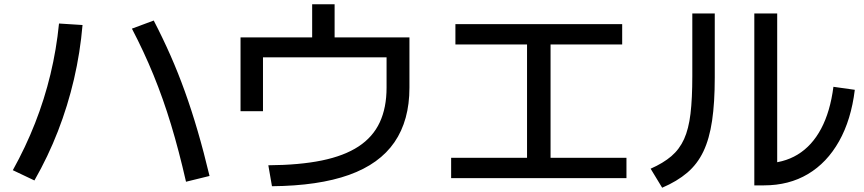

<svg xmlns="http://www.w3.org/2000/svg" viewBox="-20 -833 4040 898"><path d="M850 17Q817 -128 780 -250Q743 -372 698 -482Q653 -592 597 -699L699 -737Q741 -656 777 -574.5Q813 -493 844.5 -405.5Q876 -318 904.5 -220.5Q933 -123 960 -10ZM40 -37Q100 -145 144 -257Q188 -369 216 -485.5Q244 -602 256 -723L366 -716Q355 -587 326 -462.5Q297 -338 251 -219.5Q205 -101 141 11Z M1235 -60Q1381 -61 1485.5 -82.5Q1590 -104 1657 -148Q1724 -192 1756 -260.5Q1788 -329 1788 -423V-565H1210V-313H1105V-658H1440V-813H1545V-658H1895V-423Q1895 -270 1825 -168Q1755 -66 1612.5 -15Q1470 36 1252 38Z M2090 0V-95H2445V-625H2110V-720H2890V-625H2555V-95H2910V0Z M3508 34V-770H3615V-14L3553 -69Q3643 -69 3710.5 -110Q3778 -151 3820.5 -231Q3863 -311 3878 -427L3978 -413Q3961 -273 3904.5 -172.5Q3848 -72 3759 -19Q3670 34 3553 34ZM3023 -44Q3082 -70 3120 -102.5Q3158 -135 3179.5 -182.5Q3201 -230 3209.5 -301Q3218 -372 3218 -477V-770H3323V-470Q3323 -353 3310.5 -268.5Q3298 -184 3270 -125Q3242 -66 3194.5 -25.5Q3147 15 3077 45Z"/></svg>

Font: M PLUS 1 Thin Medium
Style: Regular
Weight: 500
Version: Version 1.001